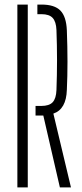

<svg xmlns="http://www.w3.org/2000/svg" viewBox="-20 -820 358 840"><path d="M242 0 169.5 -314.5H135.5V-356.5H160.5Q195.5 -356.5 210.5 -372.8Q225.5 -389 227 -426Q232 -557 227 -688.5Q225.5 -725 210.5 -741.5Q195.5 -758 161.5 -758H143.5V-800H161.5Q218.5 -800 244.2 -773.8Q270 -747.5 272.5 -687Q278 -543 272.5 -427.5Q270 -342 213.5 -323L290.5 0ZM56 0V-800H101.5V0Z"/></svg>

Font: Big Shoulders Stencil Display Light
Style: Regular
Weight: 300
Designer: Patric King
Foundry: XO Type Co
Version: Version 1.000